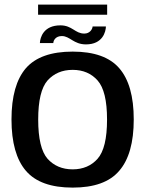

<svg xmlns="http://www.w3.org/2000/svg" viewBox="-20 -828 658 852"><path d="M302.5 4.5C397.5 4.5 466.5 -20 509 -70C552 -119.5 573.5 -195.5 573.5 -298C573.5 -400.5 552 -476 509 -525.5C466.5 -574.5 397.5 -599 302.5 -599C207 -599 138 -574.5 95 -525.5C52.5 -476 31 -400.5 31 -298C31 -195.5 52.5 -119.5 95 -70C138 -20 207 4.5 302.5 4.5ZM302.5 -76.5C256 -76.5 219 -92.5 191 -123.5C163.5 -155 149.5 -213 149.5 -297.5C149.5 -382 163.5 -439.5 191 -471C219 -502 256 -518 302.5 -518C348.5 -518 385.5 -502 413 -471C441 -439.5 455 -382 455 -297.5C455 -213 441 -155 413 -123.5C385.5 -92.5 348.5 -76.5 302.5 -76.5ZM361.5 -631C436 -631 449.5 -687.5 450 -710.5H391C390 -698.5 379 -679 354 -679C313 -679 300.5 -715.5 248 -715.5C173 -715.5 158 -661.5 157 -637H216.5C217 -649 227 -668 254.5 -668C290.5 -668 306.5 -631 361.5 -631ZM149 -762.5H455.5V-807.5H149Z"/></svg>

Font: Anybody Medium
Style: Regular
Weight: 500
Designer: Tyler Finck
Foundry: Etcetera Type Company
Version: Version 1.110